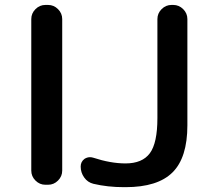

<svg xmlns="http://www.w3.org/2000/svg" viewBox="-20 -774 878 782"><path d="M165 -21.5Q141.6 -21.5 124.5 -38.6Q107.4 -55.7 107.4 -79.1V-696.3Q107.4 -719.7 124.5 -736.8Q141.6 -753.9 165 -753.9H175.8Q199.2 -753.9 216.3 -736.8Q233.4 -719.7 233.4 -696.3V-79.1Q233.4 -55.7 216.3 -38.6Q199.2 -21.5 175.8 -21.5ZM360.4 -25.4Q336.9 -31.2 322.8 -51.3Q308.6 -71.3 308.6 -95.7Q308.6 -115.2 324.2 -127Q335 -133.8 346.7 -133.8Q352.5 -133.8 359.4 -131.8Q430.7 -108.4 491.2 -108.4Q559.6 -108.4 590.3 -149.9Q621.1 -191.4 621.1 -293V-696.3Q621.1 -719.7 638.2 -736.8Q655.3 -753.9 678.7 -753.9H685.5Q709 -753.9 726.1 -736.8Q743.2 -719.7 743.2 -696.3V-263.7Q743.2 -131.8 682.6 -71.8Q622.1 -11.7 491.2 -11.7Q488.3 -11.7 485.4 -11.7Q418 -11.7 360.4 -25.4Z"/></svg>

Font: Gen Jyuu Gothic P Medium
Style: Regular
Weight: 500
Designer: [Source Han Sans]
Ryoko NISHIZUKA  (kana & ideographs); Paul D. Hunt (Latin, Greek & Cyrillic); Wenlong ZHANG  (bopomofo
Version: Version 1.002.20150607